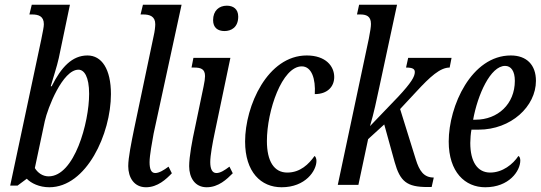

<svg xmlns="http://www.w3.org/2000/svg" viewBox="-20 -780 2281 810"><path d="M188 10C345 10 448 -216 448 -383C448 -489 409 -546 349 -546C284 -546 238 -496 198 -416H194C202 -444 221 -502 228 -535L275 -760H114L104 -719H115C142 -719 165 -712 165 -678C165 -666 161 -649 154 -613L23 3H54L93 -26C111 -7 146 10 188 10ZM185 -36C160 -36 139 -51 127 -71L169 -269C181 -324 244 -486 311 -486C335 -486 356 -457 356 -384C356 -263 294 -36 185 -36Z M596 10C645 10 681 -24 705 -49L691 -77C671 -62 651 -50 635 -50C618 -50 611 -66 611 -96C611 -124 622 -183 628 -216L746 -760H583L573 -719H584C612 -719 635 -711 635 -678C635 -668 633 -648 628 -627L546 -237C534 -178 521 -115 521 -79C521 -32 545 10 596 10Z M927 -649C955 -649 985 -664 985 -710C985 -742 964 -756 937 -756C904 -756 879 -735 879 -695C879 -663 899 -649 927 -649ZM852 10C902 10 937 -24 962 -49L948 -77C928 -62 910 -50 893 -50C876 -50 867 -66 867 -96C867 -124 877 -178 885 -216L952 -536H796L788 -495H799C827 -495 845 -489 845 -459C845 -449 843 -435 839 -416L803 -243C791 -189 778 -119 778 -79C778 -31 802 10 852 10Z M1168 10C1269 10 1315 -60 1315 -101C1315 -110 1312 -119 1307 -122C1283 -88 1247 -52 1192 -52C1136 -52 1106 -100 1106 -185C1106 -313 1170 -500 1253 -500C1295 -500 1312 -447 1308 -383C1362 -383 1390 -415 1390 -455C1390 -501 1354 -546 1274 -546C1109 -546 1014 -334 1014 -183C1014 -54 1081 10 1168 10Z M1783 9H1801L1810 -31C1768 -31 1749 -59 1734 -108L1668 -320L1736 -393C1795 -457 1837 -495 1877 -495L1885 -536H1702L1693 -495C1721 -495 1730 -489 1730 -476C1730 -457 1715 -431 1660 -372L1541 -248C1557 -302 1569 -359 1580 -411L1655 -760H1495L1486 -719H1499C1524 -719 1545 -713 1545 -679C1545 -667 1542 -648 1536 -617L1405 0H1492L1533 -193L1601 -255L1645 -96C1668 -14 1697 9 1783 9Z M2027 10C2128 10 2175 -59 2175 -103C2175 -112 2172 -120 2167 -122C2144 -87 2100 -52 2048 -52C1994 -52 1964 -98 1964 -177C1964 -194 1966 -218 1969 -233H1999C2136 -233 2241 -331 2241 -439C2241 -506 2202 -546 2135 -546C1969 -546 1873 -333 1873 -183C1873 -54 1942 10 2027 10ZM1986 -275H1976C1995 -380 2049 -502 2111 -502C2136 -502 2152 -480 2152 -439C2152 -341 2080 -275 1986 -275Z"/></svg>

Font: Noto Serif ExtraCondensed
Style: Italic
Weight: 400
Width: 2
Italic angle: -12°
Designer: Monotype Design Team
Foundry: Monotype Imaging Inc.
Version: Version 2.014